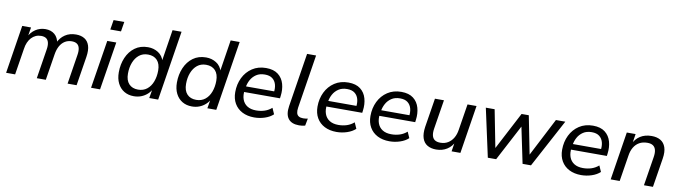

<svg xmlns="http://www.w3.org/2000/svg" viewBox="-34 -1303 6750 1910"><g transform="rotate(10 3340.5 -348.0)"><path d="M37 0 114 -487H203L185 -377L175 -378Q202 -436 247.5 -466Q293 -496 348 -496Q405 -496 441.5 -465Q478 -434 487 -374L475 -378Q500 -434 546.5 -465Q593 -496 657 -496Q708 -496 743 -474.5Q778 -453 792.5 -408.5Q807 -364 796 -294L749 0H658L705 -297Q712 -339 705.5 -367Q699 -395 679.5 -408.5Q660 -422 627 -422Q588 -422 557.5 -403Q527 -384 507.5 -349Q488 -314 480 -263L438 0H347L394 -297Q401 -339 394.5 -367Q388 -395 369 -408.5Q350 -422 317 -422Q287 -422 263 -411Q239 -400 220 -380Q201 -360 188 -330.5Q175 -301 170 -263L128 0Z M983 -604 999 -702H1107L1091 -604ZM895 0 973 -487H1064L986 0Z M1327 9Q1271 9 1229 -16.5Q1187 -42 1163.5 -89Q1140 -136 1140 -200Q1140 -281 1169 -348.5Q1198 -416 1252.5 -456Q1307 -496 1384 -496Q1442 -496 1487.5 -467Q1533 -438 1550 -380H1543L1594 -705H1685L1573 0H1483L1500 -101H1508Q1491 -67 1464 -42.5Q1437 -18 1402.5 -4.5Q1368 9 1327 9ZM1358 -63Q1411 -63 1448 -92.5Q1485 -122 1504 -172.5Q1523 -223 1523 -284Q1523 -352 1489.5 -388Q1456 -424 1397 -424Q1344 -424 1307.5 -394.5Q1271 -365 1251.5 -315Q1232 -265 1232 -203Q1232 -135 1265.5 -99Q1299 -63 1358 -63Z M1914 9Q1858 9 1816 -16.5Q1774 -42 1750.5 -89Q1727 -136 1727 -200Q1727 -281 1756 -348.5Q1785 -416 1839.5 -456Q1894 -496 1971 -496Q2029 -496 2074.5 -467Q2120 -438 2137 -380H2130L2181 -705H2272L2160 0H2070L2087 -101H2095Q2078 -67 2051 -42.5Q2024 -18 1989.5 -4.5Q1955 9 1914 9ZM1945 -63Q1998 -63 2035 -92.5Q2072 -122 2091 -172.5Q2110 -223 2110 -284Q2110 -352 2076.5 -388Q2043 -424 1984 -424Q1931 -424 1894.5 -394.5Q1858 -365 1838.5 -315Q1819 -265 1819 -203Q1819 -135 1852.5 -99Q1886 -63 1945 -63Z M2544 9Q2474 9 2422.5 -17.5Q2371 -44 2343 -92.5Q2315 -141 2315 -207Q2315 -287 2347 -352.5Q2379 -418 2438 -457Q2497 -496 2577 -496Q2654 -496 2699 -461Q2744 -426 2760 -368.5Q2776 -311 2767 -246L2764 -223H2386L2394 -281H2712L2694 -267Q2701 -313 2691 -349.5Q2681 -386 2653 -408Q2625 -430 2576 -430Q2524 -430 2489 -406.5Q2454 -383 2434.5 -347Q2415 -311 2409 -270L2404 -245Q2396 -190 2410.5 -149Q2425 -108 2460.5 -85.5Q2496 -63 2550 -63Q2596 -63 2635.5 -76Q2675 -89 2707 -117L2734 -56Q2701 -25 2649.5 -8Q2598 9 2544 9Z M2997 9Q2921 9 2887.5 -34.5Q2854 -78 2867 -162L2953 -705H3044L2958 -163Q2953 -130 2958.5 -108.5Q2964 -87 2981 -77Q2998 -67 3025 -67Q3037 -67 3048.5 -68.5Q3060 -70 3072 -72L3058 1Q3044 5 3028 7Q3012 9 2997 9Z M3375 9Q3305 9 3253.5 -17.5Q3202 -44 3174 -92.5Q3146 -141 3146 -207Q3146 -287 3178 -352.5Q3210 -418 3269 -457Q3328 -496 3408 -496Q3485 -496 3530 -461Q3575 -426 3591 -368.5Q3607 -311 3598 -246L3595 -223H3217L3225 -281H3543L3525 -267Q3532 -313 3522 -349.5Q3512 -386 3484 -408Q3456 -430 3407 -430Q3355 -430 3320 -406.5Q3285 -383 3265.5 -347Q3246 -311 3240 -270L3235 -245Q3227 -190 3241.5 -149Q3256 -108 3291.5 -85.5Q3327 -63 3381 -63Q3427 -63 3466.5 -76Q3506 -89 3538 -117L3565 -56Q3532 -25 3480.5 -8Q3429 9 3375 9Z M3910 9Q3840 9 3788.5 -17.5Q3737 -44 3709 -92.5Q3681 -141 3681 -207Q3681 -287 3713 -352.5Q3745 -418 3804 -457Q3863 -496 3943 -496Q4020 -496 4065 -461Q4110 -426 4126 -368.5Q4142 -311 4133 -246L4130 -223H3752L3760 -281H4078L4060 -267Q4067 -313 4057 -349.5Q4047 -386 4019 -408Q3991 -430 3942 -430Q3890 -430 3855 -406.5Q3820 -383 3800.5 -347Q3781 -311 3775 -270L3770 -245Q3762 -190 3776.5 -149Q3791 -108 3826.5 -85.5Q3862 -63 3916 -63Q3962 -63 4001.5 -76Q4041 -89 4073 -117L4100 -56Q4067 -25 4015.5 -8Q3964 9 3910 9Z M4381 9Q4329 9 4292.5 -12.5Q4256 -34 4241 -79Q4226 -124 4236 -194L4283 -487H4374L4327 -194Q4320 -151 4327 -122Q4334 -93 4355 -79Q4376 -65 4411 -65Q4455 -65 4488 -85Q4521 -105 4542 -140.5Q4563 -176 4570 -224L4612 -487H4703L4626 0H4537L4554 -108H4564Q4539 -52 4491.5 -21.5Q4444 9 4381 9Z M4903 0 4797 -487H4886L4967 -72H4941L5158 -487H5231L5313 -72H5291L5505 -487H5600L5339 0H5254L5165 -427H5212L4987 0Z M5846 9Q5776 9 5724.5 -17.5Q5673 -44 5645 -92.5Q5617 -141 5617 -207Q5617 -287 5649 -352.5Q5681 -418 5740 -457Q5799 -496 5879 -496Q5956 -496 6001 -461Q6046 -426 6062 -368.5Q6078 -311 6069 -246L6066 -223H5688L5696 -281H6014L5996 -267Q6003 -313 5993 -349.5Q5983 -386 5955 -408Q5927 -430 5878 -430Q5826 -430 5791 -406.5Q5756 -383 5736.5 -347Q5717 -311 5711 -270L5706 -245Q5698 -190 5712.5 -149Q5727 -108 5762.5 -85.5Q5798 -63 5852 -63Q5898 -63 5937.5 -76Q5977 -89 6009 -117L6036 -56Q6003 -25 5951.5 -8Q5900 9 5846 9Z M6144 0 6221 -487H6310L6293 -379H6284Q6309 -435 6356.5 -465.5Q6404 -496 6471 -496Q6525 -496 6561.5 -474.5Q6598 -453 6613.5 -408Q6629 -363 6618 -294L6571 0H6480L6527 -293Q6534 -337 6526.5 -365.5Q6519 -394 6498 -408Q6477 -422 6441 -422Q6394 -422 6360 -402.5Q6326 -383 6305 -347.5Q6284 -312 6277 -263L6235 0Z"/></g></svg>

Font: Nunito Sans 12pt Medium
Style: Italic
Weight: 500
Italic angle: -9°
Designer: Vernon Adams
Foundry: Vernon Adams
Version: Version 3.101;gftools[0.9.27]